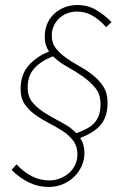

<svg xmlns="http://www.w3.org/2000/svg" viewBox="-20 -700 494 764"><path d="M90 -352Q90 -314 111.5 -290Q133 -266 163.5 -247.5Q194 -229 227.5 -211.5Q261 -194 284 -170Q308 -179 326 -188.5Q344 -198 356 -211.5Q368 -225 374 -243Q380 -261 380 -286Q380 -325 359 -350.5Q338 -376 308.5 -396.5Q279 -417 246.5 -435Q214 -453 191 -476Q144 -458 117 -428.5Q90 -399 90 -352ZM174 44Q132 44 95 26Q58 8 26 -24L46 -46Q73 -16 106.5 1Q140 18 176 18Q198 18 218.5 10Q239 2 254.5 -11.5Q270 -25 279 -44Q288 -63 288 -86Q288 -118 271.5 -140Q255 -162 229.5 -178.5Q204 -195 175 -210Q146 -225 120.5 -243Q95 -261 78.5 -285Q62 -309 62 -346Q62 -403 93.5 -439Q125 -475 175 -495Q167 -507 162.5 -521Q158 -535 158 -552Q158 -582 168 -605.5Q178 -629 196 -645.5Q214 -662 237.5 -671Q261 -680 288 -680Q330 -680 364 -659.5Q398 -639 424 -612L402 -592Q379 -619 350 -636.5Q321 -654 286 -654Q267 -654 249 -647.5Q231 -641 217 -628.5Q203 -616 194.5 -598Q186 -580 186 -558Q186 -528 202.5 -507.5Q219 -487 243.5 -469.5Q268 -452 297 -436Q326 -420 350.5 -400.5Q375 -381 391.5 -355Q408 -329 408 -292Q408 -262 401 -240.5Q394 -219 380 -202.5Q366 -186 345.5 -173.5Q325 -161 299 -151Q316 -126 316 -92Q316 -64 305 -39.5Q294 -15 275 3.5Q256 22 230 33Q204 44 174 44Z"/></svg>

Font: TypoPRO Source Sans Pro
Style: Italic
Weight: 200
Italic angle: -11°
Designer: Paul D. Hunt
Foundry: Adobe Systems Incorporated
Version: Version 1.075;PS 2.000;hotconv 1.0.86;makeotf.lib2.5.63406